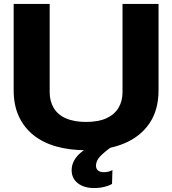

<svg xmlns="http://www.w3.org/2000/svg" viewBox="-20 -749 870 970"><path d="M415 10Q332 10 264.5 -9Q197 -28 149 -66.5Q101 -105 75 -161.5Q49 -218 49 -293V-729H231V-283Q231 -238 251.5 -203.5Q272 -169 313 -151Q354 -133 415 -133Q477 -133 517.5 -151.5Q558 -170 578.5 -204Q599 -238 599 -283V-729H781V-293Q781 -194 735.5 -126.5Q690 -59 607.5 -24.5Q525 10 415 10ZM456 201Q404 201 373 176.5Q342 152 342 111Q342 62 387 23Q432 -16 513 -41L534 -22L542 -6Q507 19 486 41Q465 63 465 88Q465 104 475.5 112.5Q486 121 505 121Q517 121 528.5 118Q540 115 548 110L546 180Q532 189 507.5 195Q483 201 456 201Z"/></svg>

Font: Hubot Sans SemiExpanded
Style: Bold
Weight: 700
Width: 6
Designer: Deni Anggara
Foundry: GitHub, Inc., Subsidiary of Microsoft Corporation
Version: Version 2.000